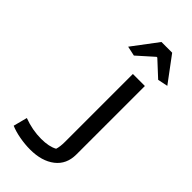

<svg xmlns="http://www.w3.org/2000/svg" viewBox="-261 -885 950 950"><g transform="rotate(45 214.0 -410.0)"><path d="M154 -695 254 -828H329L428 -695L375 -684L294 -759H289L205 -684ZM30 -18 49 -91Q110 -68 172 -68Q227 -68 259 -86Q266 -107 266 -141V-616H350V-137Q350 -68 301 -30Q252 8 171 8Q134 8 96 1Q58 -6 30 -18Z"/></g></svg>

Font: Athiti Medium
Style: Regular
Weight: 500
Designer: CadsonDemak Team
Foundry: CadsonDemak
Version: Version 1.033